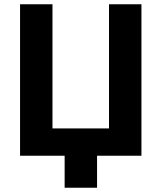

<svg xmlns="http://www.w3.org/2000/svg" viewBox="-20 -730 757 900"><path d="M283 150V0H74V-710H226V-128H491V-710H643V0H435V150Z"/></svg>

Font: Geist
Style: Bold
Weight: 400
Designer: Basement.studio, Andrés Briganti, Mateo Zaragoza
Foundry: Basement.studio, Vercel, Andrés Briganti, Guido Ferreyra, Mateo Zaragoza
Version: Version 1.401